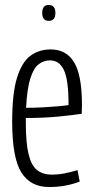

<svg xmlns="http://www.w3.org/2000/svg" viewBox="-20 -743 374 773"><path d="M178 10Q102 10 65.5 -49.5Q29 -109 29 -253Q29 -367 48.5 -430Q68 -493 102.5 -518.5Q137 -544 184 -544Q247 -544 278.5 -492Q310 -440 310 -320Q310 -314 309.5 -302Q309 -290 309 -285Q278 -280 218.5 -274Q159 -268 84 -268Q84 -259 84 -247Q84 -168 95 -122.5Q106 -77 129 -58.5Q152 -40 189 -40Q214 -40 240 -45Q266 -50 292 -58L301 -12Q244 10 178 10ZM85 -309Q121 -309 156 -311Q191 -313 218 -315.5Q245 -318 256 -320Q256 -421 237.5 -460.5Q219 -500 181 -500Q157 -500 136.5 -485Q116 -470 102.5 -428.5Q89 -387 85 -309ZM176 -659Q150 -659 150 -691Q150 -723 176 -723Q203 -723 203 -691Q203 -659 176 -659Z"/></svg>

Font: Georama Condensed Light
Style: Regular
Weight: 300
Width: 3
Designer: Jean-Baptiste Levee
Foundry: Production Type
Version: Version 1.000